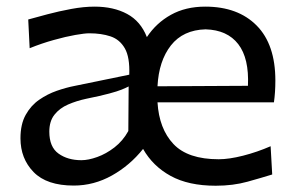

<svg xmlns="http://www.w3.org/2000/svg" viewBox="-20 -560 904 591"><path d="M644 11.7Q560.1 11.7 505.1 -18.6Q450.2 -48.8 420.4 -101.6Q379.9 -50.8 324.5 -19.8Q269 11.2 207 11.2Q124 11.2 83.5 -30.3Q43 -71.8 43 -134.3Q43 -177.7 59.1 -206.5Q75.2 -235.4 100.6 -252.9Q126 -270.5 154.8 -280.5Q183.6 -290.5 209 -295.4L377.9 -330.1Q379.9 -383.8 364.3 -411.1Q348.6 -438.5 320.3 -448Q292 -457.5 254.9 -457.5Q240.7 -457.5 211.7 -452.4Q182.6 -447.3 145.8 -437Q108.9 -426.8 71.3 -411.6L66.9 -500Q91.3 -506.8 126.2 -516.1Q161.1 -525.4 199.5 -532.5Q237.8 -539.6 271 -539.6Q329.6 -539.6 371.3 -517.1Q413.1 -494.6 432.1 -445.8Q460.9 -489.3 506.1 -514.4Q551.3 -539.6 611.8 -539.6Q712.4 -539.6 770 -481.4Q827.6 -423.3 827.6 -312Q827.6 -275.9 823.2 -245.1H464.8Q469.7 -163.6 513.9 -116.7Q558.1 -69.8 653.3 -69.8Q685.1 -69.8 728.3 -80.8Q771.5 -91.8 813 -109.9L817.9 -22.9Q786.6 -13.2 741.9 -0.7Q697.3 11.7 644 11.7ZM743.2 -295.9Q747.1 -380.4 713.4 -424.1Q679.7 -467.8 612.8 -469.7Q543.5 -467.8 506.1 -420.2Q468.8 -372.6 464.8 -294.4ZM230.5 -66.9Q252 -66.9 279.3 -76.7Q306.6 -86.4 332.5 -106.4Q358.4 -126.5 375 -156.7L376 -293.9Q367.7 -289.6 354.5 -284.2Q341.3 -278.8 315.9 -272Q290.5 -265.1 245.1 -255.9Q215.3 -249.5 189.5 -238.3Q163.6 -227.1 147.7 -207Q131.8 -187 131.8 -154.8Q131.8 -107.4 160.2 -87.2Q188.5 -66.9 230.5 -66.9Z"/></svg>

Font: Pinar-DS2-FD Medium
Style: Regular
Weight: 500
Designer: Amin Abedi
Version: Version 3.000